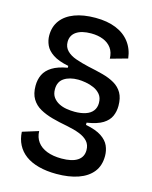

<svg xmlns="http://www.w3.org/2000/svg" viewBox="-124 -756 800 1008"><g transform="rotate(15 275.5 -252.5)"><path d="M281 170Q227 170 184 158.5Q141 147 112 125.5Q83 104 67 73Q51 42 49 3L136 -24Q137 10 155 34.5Q173 59 206.5 72Q240 85 286 85Q343 85 372.5 65.5Q402 46 402 9Q402 -20 385.5 -38.5Q369 -57 339.5 -68.5Q310 -80 269 -88Q225 -96 187 -106.5Q149 -117 119.5 -133.5Q90 -150 73 -178Q56 -206 56 -249Q56 -283 69 -310Q82 -337 112.5 -356Q143 -375 195 -384V-394Q140 -405 110 -425Q80 -445 68.5 -470.5Q57 -496 57 -523Q57 -571 82.5 -605Q108 -639 155.5 -657Q203 -675 269 -675Q333 -675 380 -656Q427 -637 455 -600.5Q483 -564 489 -513L396 -487Q395 -522 378.5 -544.5Q362 -567 333.5 -578.5Q305 -590 268 -590Q216 -590 187.5 -570.5Q159 -551 159 -515Q159 -487 177.5 -468Q196 -449 227.5 -438Q259 -427 298 -418Q342 -409 379.5 -399Q417 -389 445 -372.5Q473 -356 488.5 -329Q504 -302 504 -259Q504 -229 492.5 -203Q481 -177 451.5 -158.5Q422 -140 365 -131V-119Q421 -108 451 -88Q481 -68 492.5 -42Q504 -16 504 13Q504 66 476.5 100.5Q449 135 399 152.5Q349 170 281 170ZM289 -170Q323 -170 348.5 -178.5Q374 -187 387.5 -204.5Q401 -222 401 -247Q401 -276 386.5 -293.5Q372 -311 350.5 -320.5Q329 -330 305.5 -334Q282 -338 265 -338Q218 -338 188.5 -318.5Q159 -299 159 -258Q159 -231 171.5 -214Q184 -197 203.5 -187Q223 -177 246 -173.5Q269 -170 289 -170Z"/></g></svg>

Font: Bricolage Grotesque 48pt Condensed ExtraBold Medium
Style: Regular
Weight: 500
Version: Version 1.000;gftools[0.9.30]